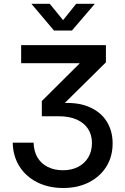

<svg xmlns="http://www.w3.org/2000/svg" viewBox="-20 -756 646 993"><path d="M307.1 216.3Q230 216.3 171.1 186Q112.3 155.8 79.6 102.8Q46.9 49.8 45.9 -18.1H153.8Q154.8 25.9 173.6 57.9Q192.4 89.8 226.6 107.2Q260.7 124.5 305.7 124.5Q350.1 124.5 383.8 107.2Q417.5 89.8 436.5 58.1Q455.6 26.4 455.6 -16.1Q455.6 -58.6 435.3 -89.6Q415 -120.6 376.7 -137.7Q338.4 -154.8 283.7 -154.8H196.3V-233.4L391.1 -427.2V-429.2H89.4V-522.5H527.8V-433.6L291.5 -200.2V-222.2Q379.4 -229 439.9 -203.4Q500.5 -177.7 531.5 -128.4Q562.5 -79.1 562.5 -14.2Q562.5 53.7 530 105.7Q497.6 157.7 439.9 187Q382.3 216.3 307.1 216.3ZM237.3 -736.3 306.2 -651.9 374 -736.3H469.7V-735.4L352.1 -598.1H259.3L143.1 -735.4V-736.3Z"/></svg>

Font: Inter 28pt Medium
Style: Regular
Weight: 500
Designer: Rasmus Andersson
Foundry: rsms
Version: Version 4.001;git-66647c0bb